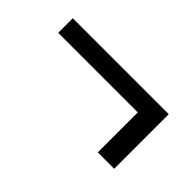

<svg xmlns="http://www.w3.org/2000/svg" viewBox="-36 -589 679 679"><g transform="rotate(45 303.5 -249.5)"><path d="M449 -113V-328L462 -313H51V-386H531V-113Z"/></g></svg>

Font: Bitter Thin Medium
Style: Regular
Weight: 500
Version: Version 3.021